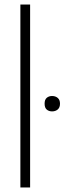

<svg xmlns="http://www.w3.org/2000/svg" viewBox="-20 -828 285 848"><path d="M70 -808H113V0H70ZM210 -336Q196 -336 186.5 -344Q177 -352 177 -370Q177 -388 186.5 -396Q196 -404 210 -404Q225 -404 235 -395.5Q245 -387 245 -370Q245 -353 235 -344.5Q225 -336 210 -336Z"/></svg>

Font: Encode Sans Compressed
Style: ExtraLight
Weight: 200
Designer: Pablo Impallari, Andres Torresi
Foundry: Pablo Impallari, Andres Torresi
Version: Version 1.000; ttfautohint (v1.00) -l 8 -r 50 -G 200 -x 14 -